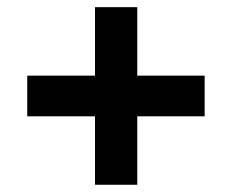

<svg xmlns="http://www.w3.org/2000/svg" viewBox="-20 -595 640 530"><path d="M55.2 -273.9V-386.2H242.2V-575.2H358.9V-386.2H544.9V-273.9H358.9V-85H242.2V-273.9Z"/></svg>

Font: TASA Orbiter Text SemiBold
Style: Regular
Weight: 600
Designer: Weizhong Zhang
Version: Version 1.000;Glyphs 3.1.2 (3151)